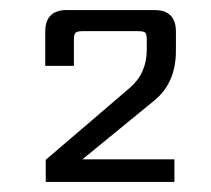

<svg xmlns="http://www.w3.org/2000/svg" viewBox="-20 -642 420 382"><path d="M127 -563V-511H70V-579Q70 -622 113 -622H287Q330 -622 330 -579V-541Q330 -477 287 -442L144 -325H327V-280H71V-324L238 -467Q272 -496 272 -543V-563Q272 -574 269 -577Q266 -580 255 -580H144Q134 -580 130.5 -577Q127 -574 127 -563Z"/></svg>

Font: Sarpanch
Style: Regular
Weight: 400
Designer: Manushi Parikh (Devanagari and Latin), Jyotish Sonowal (Devanagari)
Foundry: Indian Type Foundry
Version: Version 2.004;PS 1.0;hotconv 1.0.78;makeotf.lib2.5.61930; tt